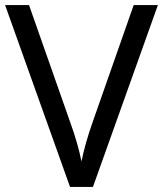

<svg xmlns="http://www.w3.org/2000/svg" viewBox="-20 -734 640 754"><path d="M600 -714 345 0H255L0 -714H94L255 -256Q271 -212 282 -173.5Q293 -135 300 -100Q307 -135 318 -174Q329 -213 345 -258L505 -714Z"/></svg>

Font: Noto Sans Limbu
Style: Regular
Weight: 400
Designer: Monotype Design Team
Foundry: Monotype Imaging Inc.
Version: Version 2.004; ttfautohint (v1.8.4.7-5d5b)